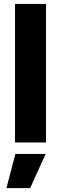

<svg xmlns="http://www.w3.org/2000/svg" viewBox="-20 -727 311 980"><path d="M56.6 -707H214.8V0H56.6ZM133.8 233.4H12.7L58.6 58.6H212.9Z"/></svg>

Font: Wanted Sans ExtraBold
Style: Regular
Weight: 800
Designer: Original Design by Kil Hyung-jin and Kang Hanbin, Wanted Lab, Inc; Hangeul from Source Han Sans by Jang Soo-young and Ka
Foundry: Wanted Lab, Inc.
Version: Version 1.003